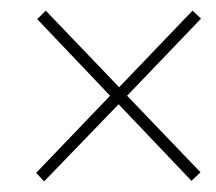

<svg xmlns="http://www.w3.org/2000/svg" viewBox="-20 -534 407 361"><path d="M342 -514 358 -499 219 -354 357 -210 340 -194 203 -338 63 -193 48 -209 187 -354 50 -498 66 -514 204 -370Z"/></svg>

Font: Noto Sans Display Condensed Thin
Style: Italic
Weight: 250
Width: 3
Italic angle: -12°
Designer: Monotype Design Team
Foundry: Monotype Imaging Inc.
Version: Version 1.900